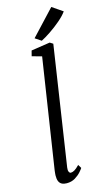

<svg xmlns="http://www.w3.org/2000/svg" viewBox="-152 -1071 655 1133"><g transform="rotate(-15 176.0 -504.0)"><path d="M133 -79Q130.5 -62 135 -53Q139.5 -44 146.5 -44Q156.5 -44 169 -51Q181.5 -58 199.5 -77L212.5 -55.5Q208.5 -48.5 194.8 -32.8Q181 -17 159 -3.5Q137 10 107 10Q90 10 78 4Q66 -2 60 -15.5Q54 -29 54.5 -50.5Q54.5 -54 55 -60Q55.5 -66 56.2 -72.5Q57 -79 57.5 -83.5L160 -751L100.5 -767.5L109 -800.5L224 -818L243 -806ZM182 -840.5 144.5 -865.5 287.5 -1018.5 352 -974.5Q335.5 -951 304.2 -924.2Q273 -897.5 239.5 -875Q206 -852.5 182 -840.5Z"/></g></svg>

Font: Merriweather Light
Style: Italic
Weight: 300
Italic angle: -7.8°
Designer: Eben Sorkin
Foundry: Eben Sorkin
Version: Version 2.101